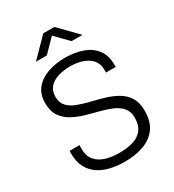

<svg xmlns="http://www.w3.org/2000/svg" viewBox="-211 -1001 1021 1129"><g transform="rotate(-30 300.0 -437.0)"><path d="M302 10Q251 10 205 -0.5Q159 -11 124.5 -34.5Q90 -58 70 -96Q50 -134 50 -190V-199Q50 -204 51 -208H118Q117 -202 117 -196V-183Q117 -135 141 -106Q165 -77 206 -64Q247 -51 299 -51Q351 -51 392 -63Q433 -75 456.5 -105Q480 -135 480 -186Q480 -228 457.5 -254Q435 -280 398 -295.5Q361 -311 317 -322Q273 -333 229 -346Q185 -359 148.5 -379.5Q112 -400 89 -434Q66 -468 66 -523Q66 -583 98.5 -621.5Q131 -660 184.5 -678Q238 -696 300 -696Q364 -696 417 -677.5Q470 -659 501 -619Q532 -579 532 -513V-500H466V-520Q466 -559 444 -585Q422 -611 385 -624Q348 -637 301 -637Q255 -637 218 -625.5Q181 -614 159 -589Q137 -564 137 -523Q137 -484 159.5 -460Q182 -436 219 -422Q256 -408 300 -397.5Q344 -387 388 -374Q432 -361 469 -340Q506 -319 528.5 -283.5Q551 -248 551 -193Q551 -118 517.5 -73.5Q484 -29 427.5 -9.5Q371 10 302 10ZM141 -761 262 -884H337L457 -761H383L299 -847L215 -761Z"/></g></svg>

Font: Chivo Mono Medium ExtraLight
Style: Regular
Weight: 250
Monospace: yes
Version: Version 1.008